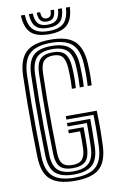

<svg xmlns="http://www.w3.org/2000/svg" viewBox="-105 -1030 680 1094"><g transform="rotate(-10 235.0 -482.5)"><path d="M238.8 8.4Q142.1 8.4 97.3 -30.4Q52.4 -69.1 49.8 -161Q47.7 -242.4 46.9 -319.5Q46.1 -396.6 46.9 -473.9Q47.7 -551.3 49.9 -633Q52.8 -725.4 95.8 -766.9Q138.7 -808.4 238.5 -808.4Q335.4 -808.4 377.8 -768.3Q420.2 -728.3 425.4 -639Q427.3 -603.9 427.3 -575.1Q427.3 -546.3 425.2 -511.3H402.3Q404 -539.7 404.1 -570.9Q404.2 -602.1 402.3 -638.2Q398 -722.1 358.4 -756.1Q318.8 -790.1 238.5 -790.1Q154 -790.1 114.6 -754.2Q75.2 -718.4 72.7 -632.7Q70.5 -550.9 69.7 -473.3Q69 -395.7 69.9 -318.8Q70.7 -242 72.7 -161.7Q74.9 -79.8 114 -44.8Q153 -9.9 238.8 -9.9Q324.8 -9.9 363.2 -45.3Q401.7 -80.7 405 -161.7Q406.2 -192.3 406.7 -220.8Q407.3 -249.4 407.3 -279.4Q407.2 -309.4 406.3 -344H249.5V-363.9H428.6Q430.4 -308.2 430.3 -262.2Q430.1 -216.3 427.9 -161Q424.1 -70.4 380.4 -31Q336.6 8.4 238.8 8.4ZM238.8 -28.2Q166.7 -28.2 132.3 -58.6Q97.8 -88.9 95.6 -162.8Q93.5 -237.4 92.7 -314Q91.9 -390.6 92.6 -470.1Q93.4 -549.5 95.8 -632.2Q98.4 -704.9 130.6 -738.4Q162.8 -771.8 238.5 -771.8Q310.1 -771.8 342.8 -740.6Q375.5 -709.5 379.6 -636.8Q381.5 -601.4 381.5 -573.5Q381.5 -545.6 379.4 -511.3H356.5Q358.4 -543.2 358.5 -571.4Q358.6 -599.7 356.7 -635.1Q353 -699.3 325.5 -726.3Q297.9 -753.4 238.5 -753.4Q175.1 -753.4 147.9 -724.1Q120.7 -694.9 118.7 -631.5Q116.4 -552.6 115.6 -476.1Q114.8 -399.6 115.5 -322.3Q116.3 -244.9 118.5 -163Q120.6 -98.5 149.8 -72.6Q178.9 -46.6 238.8 -46.6Q300.8 -46.6 328.7 -73.9Q356.6 -101.1 359.2 -163.7Q360.3 -194.9 360.9 -228.1Q361.5 -261.3 361.2 -304.3H249.5V-324.2H384.1Q384.3 -285.1 383.9 -241.9Q383.5 -198.8 382.1 -163Q379.1 -89.1 344.8 -58.7Q310.5 -28.2 238.8 -28.2ZM238.8 -64.9Q188.5 -64.9 165.7 -87.9Q143 -110.8 141.4 -163.7Q139.2 -249.4 138.4 -324.9Q137.7 -400.4 138.5 -474.6Q139.4 -548.8 141.4 -630.2Q143 -685 164.9 -710Q186.9 -735.1 238.5 -735.1Q286.7 -735.1 308.7 -711.5Q330.6 -687.8 333.8 -633.5Q335.7 -600.1 335.7 -572.3Q335.7 -544.4 333.6 -511.3H310.7Q312.4 -538.2 312.7 -557.1Q313 -576 312.4 -593.4Q311.9 -610.8 310.7 -632.7Q308.2 -675.3 292.5 -696Q276.9 -716.8 238.5 -716.8Q202.3 -716.8 184 -697.5Q165.8 -678.2 164.3 -628.4Q162.1 -550.3 161.3 -474.1Q160.6 -397.9 161.5 -321.1Q162.4 -244.2 164.3 -164.1Q165.3 -121 182.7 -102.1Q200.1 -83.2 238.8 -83.2Q279.7 -83.2 296.3 -103.7Q313 -124.2 314.7 -166.1Q315.6 -187.9 315.5 -214.2Q315.3 -240.5 314.7 -264.5H249.5V-284.4H338.3Q338.8 -237.5 338.5 -210Q338.2 -182.5 337.6 -165.1Q335.6 -111.5 312.5 -88.2Q289.3 -64.9 238.8 -64.9ZM238.5 -840Q166 -840 133.1 -870.9Q100.3 -901.8 96.9 -972.9H119.8Q122.6 -911.6 150.3 -885Q177.9 -858.4 238.5 -858.4Q298.9 -858.4 326.5 -885Q354.1 -911.6 357.3 -972.9H380.2Q376.2 -901.8 343.4 -870.9Q310.5 -840 238.5 -840ZM238.5 -876.6Q189.5 -876.6 167.3 -899Q145.1 -921.3 142.7 -972.9H165.4Q167.5 -931.3 184.4 -913.2Q201.4 -895 238.5 -895Q275.5 -895 292.5 -913.2Q309.4 -931.3 311.6 -972.9H334.4Q331.8 -921.3 309.5 -899Q287.2 -876.6 238.5 -876.6ZM238.5 -913.3Q213.2 -913.3 201.5 -927.1Q189.9 -940.9 188.3 -972.9H208.5Q208.6 -950.8 216.4 -941.2Q224.1 -931.6 238.5 -931.6Q253.2 -931.6 260.9 -941.2Q268.6 -950.8 268.5 -972.9H288.7Q287 -940.9 275.3 -927.1Q263.7 -913.3 238.5 -913.3Z"/></g></svg>

Font: Big Shoulders Inline Text Thin
Style: Regular
Weight: 100
Designer: Patric King
Foundry: XO Type Co
Version: Version 2.002